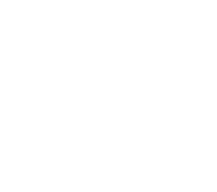

<svg xmlns="http://www.w3.org/2000/svg" viewBox="-65 -435 530 470"><g transform="rotate(-20 200.0 -200.0)"><path d="M300 -250Q300 -250 300 -250Q300 -250 300 -250Q300 -250 300 -250Q300 -250 300 -250Q300 -250 300 -250Q300 -250 300 -250Q300 -250 300 -250Q300 -250 300 -250Q300 -250 300 -250Q300 -250 300 -250Q300 -250 300 -250Q300 -250 300 -250ZM200 -150Q200 -150 200 -150Q200 -150 200 -150Q200 -150 200 -150Q200 -150 200 -150Q200 -150 200 -150Q200 -150 200 -150Q200 -150 200 -150Q200 -150 200 -150Q200 -150 200 -150Q200 -150 200 -150Q200 -150 200 -150Q200 -150 200 -150ZM100 -350Q100 -350 100 -350Q100 -350 100 -350Q100 -350 100 -350Q100 -350 100 -350Q100 -350 100 -350Q100 -350 100 -350Q100 -350 100 -350Q100 -350 100 -350Q100 -350 100 -350Q100 -350 100 -350Q100 -350 100 -350Q100 -350 100 -350ZM200 -350Q200 -350 200 -350Q200 -350 200 -350Q200 -350 200 -350Q200 -350 200 -350Q200 -350 200 -350Q200 -350 200 -350Q200 -350 200 -350Q200 -350 200 -350Q200 -350 200 -350Q200 -350 200 -350Q200 -350 200 -350Q200 -350 200 -350ZM100 -250Q100 -250 100 -250Q100 -250 100 -250Q100 -250 100 -250Q100 -250 100 -250Q100 -250 100 -250Q100 -250 100 -250Q100 -250 100 -250Q100 -250 100 -250Q100 -250 100 -250Q100 -250 100 -250Q100 -250 100 -250Q100 -250 100 -250ZM100 -150Q100 -150 100 -150Q100 -150 100 -150Q100 -150 100 -150Q100 -150 100 -150Q100 -150 100 -150Q100 -150 100 -150Q100 -150 100 -150Q100 -150 100 -150Q100 -150 100 -150Q100 -150 100 -150Q100 -150 100 -150Q100 -150 100 -150ZM100 -50Q100 -50 100 -50Q100 -50 100 -50Q100 -50 100 -50Q100 -50 100 -50Q100 -50 100 -50Q100 -50 100 -50Q100 -50 100 -50Q100 -50 100 -50Q100 -50 100 -50Q100 -50 100 -50Q100 -50 100 -50Q100 -50 100 -50Z"/></g></svg>

Font: TINY 5x3
Style: Regular
Weight: 400
Designer: Jack Halten Fahnestock
Foundry: Velvetyne Type Foundry
Version: Version 1.002